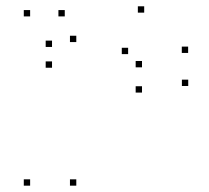

<svg xmlns="http://www.w3.org/2000/svg" viewBox="-20 -576 660 606"><path d="M574.1 -304.6V-324.6H554.1V-304.6ZM573.8 -408.9V-428.9H553.8V-408.9ZM435.1 -536.1V-556.1H415.1V-536.1ZM144.2 -427.8V-447.8H124.2V-427.8ZM144.2 -362.2V-382.2H124.2V-362.2ZM384.4 -405.2V-425.2H364.4V-405.2ZM428.2 -363.5V-383.5H408.2V-363.5ZM428.2 -283.8V-303.8H408.2V-283.8ZM220.8 10V-10H200.8V10ZM220.8 -443.2V-463.2H200.8V-443.2ZM184.4 -524.2V-544.2H164.4V-524.2ZM75.1 -524.2V-544.2H55.1V-524.2ZM75.1 10V-10H55.1V10Z"/></svg>

Font: Monaspace Krypton Dots Var
Style: Regular
Weight: 400
Designer: Riley Cran and the Lettermatic Team
Version: Version 1.100 (Monaspace Krypton Dots)